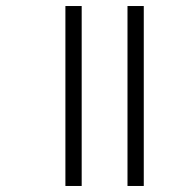

<svg xmlns="http://www.w3.org/2000/svg" viewBox="-20 -617 603 637"><path d="M403 0H457V-597H403ZM197 0H251V-597H197Z"/></svg>

Font: Noto Sans Gujarati UI Light
Style: Regular
Weight: 300
Designer: Jelle Bosma - Monotype Design Team, Universal Thirst
Foundry: Monotype Imaging Inc.
Version: Version 2.106